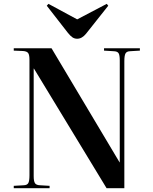

<svg xmlns="http://www.w3.org/2000/svg" viewBox="-20 -982 797 1002"><path d="M382.8 -779.8Q369.1 -779.8 358.4 -786.9Q347.7 -793.9 334 -811L224.1 -952.1L232.9 -961.9L382.8 -880.9L537.1 -961.9L544.9 -952.1L429.2 -806.2Q407.7 -779.8 382.8 -779.8ZM51.8 0V-12.2L103 -15.1Q121.6 -15.6 127.7 -26.6Q133.8 -37.6 133.8 -66.9V-669.9Q133.8 -695.3 127.2 -704.8Q120.6 -714.4 100.1 -715.8L51.8 -717.8V-730H249L604 -134.8H605V-667Q605 -694.8 598.6 -704.6Q592.3 -714.4 571.8 -714.8L522.9 -717.8V-730H710V-717.8L660.2 -714.8Q641.6 -714.4 635.3 -703.6Q628.9 -692.9 628.9 -663.1V0H536.1L157.2 -624H155.8V-63Q155.8 -36.1 162.6 -25.9Q169.4 -15.6 189.9 -15.1L238.8 -12.2V0Z"/></svg>

Font: Display Semibold
Style: Regular
Weight: 600
Designer: Latin by Veronika Burian and Jose Scaglione. Greek by Irene Vlachou. Cyrillic by Vera Evstafieva.
Foundry: TypeTogether
Version: Version 3.002